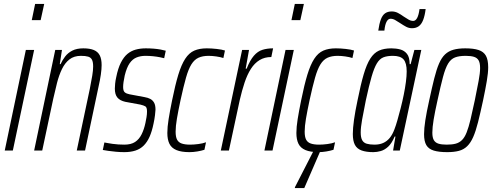

<svg xmlns="http://www.w3.org/2000/svg" viewBox="-20 -763 2507 973"><path d="M141 -661 158 -743H204L186 -661ZM4 0 111 -510H153L45 0Z M153 0 260 -510H294L283 -438H287Q296 -458 310 -476.5Q324 -495 346.5 -506.5Q369 -518 402 -518Q435 -518 455.5 -509.5Q476 -501 485.5 -482.5Q495 -464 495 -433Q495 -413 491 -385Q487 -357 479 -322L411 0H369L435 -312Q443 -352 447.5 -379.5Q452 -407 452 -426Q452 -449 446 -460.5Q440 -472 426.5 -476Q413 -480 390 -480Q355 -480 332 -462Q309 -444 294 -413Q279 -382 269 -343Q259 -304 250 -263L194 0Z M610 8Q589 8 567.5 6Q546 4 528.5 1.5Q511 -1 501 -3L509 -41Q515 -40 525.5 -38Q536 -36 550 -34Q564 -32 579.5 -31Q595 -30 610 -30Q644 -30 664.5 -43.5Q685 -57 697.5 -82Q710 -107 717 -140Q720 -154 722.5 -169Q725 -184 725 -198Q725 -219 716.5 -224Q708 -229 691 -233L615 -247Q588 -253 575 -268.5Q562 -284 562 -314Q562 -323 563.5 -339Q565 -355 569 -372Q578 -417 592.5 -445.5Q607 -474 625.5 -489.5Q644 -505 667.5 -511.5Q691 -518 719 -518Q739 -518 758 -516.5Q777 -515 793.5 -512Q810 -509 820 -506L812 -468Q805 -470 790 -473Q775 -476 756 -478Q737 -480 717 -480Q693 -480 672.5 -472Q652 -464 637 -442.5Q622 -421 612 -380Q608 -361 606 -347Q604 -333 604 -322Q604 -302 612.5 -295Q621 -288 637 -285L712 -271Q730 -268 742 -261.5Q754 -255 761 -242.5Q768 -230 768 -207Q768 -200 765.5 -179.5Q763 -159 758 -136Q750 -97 738 -70Q726 -43 708.5 -25.5Q691 -8 666.5 0Q642 8 610 8Z M940 8Q899 8 874 -2.5Q849 -13 838.5 -34.5Q828 -56 828 -89Q828 -119 834.5 -159.5Q841 -200 852 -254Q868 -333 883.5 -384Q899 -435 918.5 -465Q938 -495 964.5 -506.5Q991 -518 1028 -518Q1051 -518 1078 -515Q1105 -512 1120 -507L1112 -469Q1097 -474 1076 -477Q1055 -480 1037 -480Q1007 -480 986 -470.5Q965 -461 950 -437Q935 -413 922.5 -369Q910 -325 895 -256Q883 -200 876.5 -161.5Q870 -123 870 -96Q870 -69 877.5 -55Q885 -41 901.5 -35.5Q918 -30 943 -30Q962 -30 985 -33Q1008 -36 1024 -42L1016 -4Q1001 1 980 4.5Q959 8 940 8Z M1099 0 1207 -510H1242L1225 -415H1230Q1247 -458 1266.5 -480.5Q1286 -503 1310 -510.5Q1334 -518 1364 -518L1355 -474Q1321 -474 1295.5 -458.5Q1270 -443 1251.5 -414Q1233 -385 1219.5 -344.5Q1206 -304 1195 -256L1140 0Z M1457 -661 1474 -743H1520L1502 -661ZM1320 0 1427 -510H1469L1361 0Z M1594 8Q1553 8 1528 -2.5Q1503 -13 1492.5 -34.5Q1482 -56 1482 -89Q1482 -119 1488.5 -159.5Q1495 -200 1506 -254Q1522 -333 1537.5 -384Q1553 -435 1572.5 -465Q1592 -495 1618.5 -506.5Q1645 -518 1682 -518Q1705 -518 1732 -515Q1759 -512 1774 -507L1766 -469Q1751 -474 1730 -477Q1709 -480 1691 -480Q1661 -480 1640 -470.5Q1619 -461 1604 -437Q1589 -413 1576.5 -369Q1564 -325 1549 -256Q1537 -200 1530.5 -161.5Q1524 -123 1524 -96Q1524 -69 1531.5 -55Q1539 -41 1555.5 -35.5Q1572 -30 1597 -30Q1616 -30 1639 -33Q1662 -36 1678 -42L1670 -4Q1655 1 1634 4.5Q1613 8 1594 8ZM1474 190 1475 185 1579 -18H1612L1610 -13L1522 190Z M1872 8Q1836 8 1812.5 -0.5Q1789 -9 1778.5 -29Q1768 -49 1768 -84Q1768 -113 1774 -156Q1780 -199 1792 -255Q1808 -335 1823 -386Q1838 -437 1856.5 -466Q1875 -495 1900.5 -506.5Q1926 -518 1963 -518Q1987 -518 2008 -512.5Q2029 -507 2042.5 -490Q2056 -473 2056 -438H2061L2080 -510H2115L2006 0H1972L1984 -71H1980Q1965 -36 1947 -19.5Q1929 -3 1909.5 2.5Q1890 8 1872 8ZM1878 -30Q1903 -30 1922 -38.5Q1941 -47 1955 -64Q1969 -81 1979 -108Q1986 -126 1994 -154Q2002 -182 2010.5 -215Q2019 -248 2026 -282.5Q2033 -317 2037 -347.5Q2041 -378 2041 -401Q2041 -444 2025 -462Q2009 -480 1971 -480Q1942 -480 1923 -472.5Q1904 -465 1890 -442Q1876 -419 1863 -374Q1850 -329 1834 -255Q1822 -196 1815 -156.5Q1808 -117 1808 -92Q1808 -66 1815.5 -52.5Q1823 -39 1839 -34.5Q1855 -30 1878 -30ZM1897 -608Q1902 -643 1910 -664.5Q1918 -686 1931.5 -695.5Q1945 -705 1965 -705Q1982 -705 1996.5 -697.5Q2011 -690 2026 -679Q2038 -671 2050 -664Q2062 -657 2074 -657Q2086 -657 2094 -672Q2102 -687 2106 -717H2137Q2133 -684 2124.5 -662Q2116 -640 2102 -630Q2088 -620 2068 -620Q2052 -620 2038 -627.5Q2024 -635 2009 -645Q1996 -653 1984 -660.5Q1972 -668 1959 -668Q1947 -668 1939 -653Q1931 -638 1928 -608Z M2246 8Q2204 8 2178 0Q2152 -8 2140.5 -27.5Q2129 -47 2129 -83Q2129 -112 2135.5 -154Q2142 -196 2155 -254Q2169 -319 2180.5 -365Q2192 -411 2205 -441Q2218 -471 2235.5 -487.5Q2253 -504 2278 -511Q2303 -518 2338 -518Q2380 -518 2405.5 -509.5Q2431 -501 2442.5 -480.5Q2454 -460 2454 -422Q2454 -394 2447 -352.5Q2440 -311 2428 -254Q2414 -189 2402.5 -143.5Q2391 -98 2378 -68.5Q2365 -39 2347.5 -22Q2330 -5 2305.5 1.5Q2281 8 2246 8ZM2244 -30Q2271 -30 2289.5 -35Q2308 -40 2321.5 -53.5Q2335 -67 2345 -92.5Q2355 -118 2364.5 -157.5Q2374 -197 2386 -254Q2398 -313 2405.5 -353Q2413 -393 2413 -418Q2413 -444 2405.5 -457Q2398 -470 2382 -475Q2366 -480 2340 -480Q2307 -480 2286 -472Q2265 -464 2251 -441Q2237 -418 2225 -373Q2213 -328 2197 -254Q2184 -196 2177.5 -156.5Q2171 -117 2171 -91Q2171 -66 2178.5 -53Q2186 -40 2202 -35Q2218 -30 2244 -30Z"/></svg>

Font: Saira ExtraCondensed ExtraLight
Style: Italic
Weight: 250
Width: 2
Italic angle: -12°
Designer: Hector Gatti with collaboration of the Omnibus-Type team
Foundry: Omnibus-Type
Version: Version 1.101